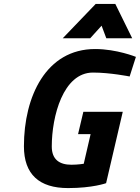

<svg xmlns="http://www.w3.org/2000/svg" viewBox="-20 -950 713 979"><path d="M442 -266 407 -115C407 -115 378 -110 344 -110C284 -110 244 -136 244 -203C244 -357 302 -580 454 -580C542 -580 641 -560 641 -560L673 -660C673 -660 575 -700 465 -700C215 -700 102 -458 102 -204C102 -61 180 9 327 9C453 9 521 -16 521 -16L606 -380H405L378 -266ZM440 -755 498 -819 522 -755H654L568 -930H468L300 -755Z"/></svg>

Font: RazerF5
Style: Bold Italic
Weight: 700
Foundry: Razer Inc.
Version: Version 2